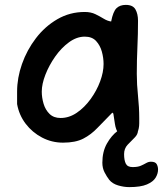

<svg xmlns="http://www.w3.org/2000/svg" viewBox="-20 -574 667 786"><path d="M238 10Q192 10 152 -11Q112 -32 85 -67.5Q58 -103 50 -148V-199Q50 -255 70 -312Q90 -369 127 -417.5Q164 -466 215 -495.5Q266 -525 327 -525Q352 -525 370.5 -516Q389 -507 404.5 -497.5Q420 -488 435 -486Q443 -527 457 -540.5Q471 -554 495 -554Q524 -554 534.5 -535.5Q545 -517 545 -489Q545 -434 542.5 -381Q540 -328 540 -272Q540 -228 545 -181Q550 -134 550 -90V-69Q550 -47 541.5 -28.5Q533 -10 504 -10Q477 -10 465.5 -26.5Q454 -43 450.5 -66.5Q447 -90 444 -109L440 -113Q406 -79 379.5 -51Q353 -23 321 -6.5Q289 10 238 10ZM228 -91Q263 -91 294.5 -112.5Q326 -134 351 -168.5Q376 -203 390 -241Q404 -279 404 -312Q404 -337 397 -362.5Q390 -388 373.5 -406Q357 -424 327 -424Q294 -424 262.5 -401Q231 -378 206 -342.5Q181 -307 166 -268.5Q151 -230 151 -199Q151 -174 158.5 -149Q166 -124 183 -107.5Q200 -91 228 -91ZM509 192Q487 192 463.5 185Q440 178 427 162Q417 149 408 131.5Q399 114 399 92Q399 47 417.5 14Q436 -19 461.5 -38Q487 -57 506 -58Q522 -58 533.5 -53Q545 -48 545 -41Q545 -24 531 -10.5Q517 3 502.5 18.5Q488 34 488 57Q488 82 495 96Q502 110 523 110Q544 110 556.5 104.5Q569 99 578.5 93.5Q588 88 598 88Q616 88 621.5 98Q627 108 627 120Q627 137 617 153.5Q607 170 581.5 181Q556 192 509 192Z"/></svg>

Font: Fuzzy Bubbles
Style: Bold
Weight: 700
Designer: Robert E. Leuschke
Foundry: Robert E. Leuschke
Version: Version 1.010; ttfautohint (v1.8.3)